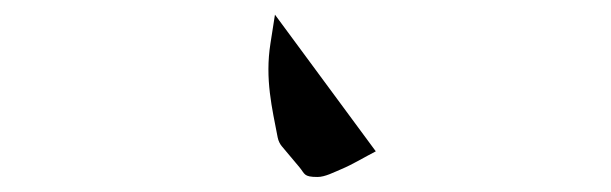

<svg xmlns="http://www.w3.org/2000/svg" viewBox="-20 -334 834 262"><path d="M492.8 -127.5C477.5 -119.6 460.5 -109.3 446.3 -103.4C435.3 -98.8 423.6 -92.5 413.2 -92.5C394 -92.5 396.2 -96.8 388.6 -105.8L364.5 -134.5C362.3 -137.1 359.9 -141.4 358.9 -146.5C351.4 -186 341.3 -226.1 349.1 -275L355.2 -314Z"/></svg>

Font: CiSf OpenHand
Style: BdObl
Weight: 400
Foundry: Cannot Into Space Fonts
Version: Version 0.7892